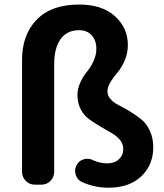

<svg xmlns="http://www.w3.org/2000/svg" viewBox="-20 -830 739 863"><path d="M466.8 13.7Q405.3 13.7 348.6 -11.7Q327.1 -21.5 320.3 -44.9Q317.4 -53.7 317.4 -61.5Q317.4 -76.2 325.2 -88.9Q335 -108.4 357.4 -114.3Q365.2 -116.2 373 -116.2Q386.7 -116.2 399.4 -109.4Q430.7 -95.7 461.9 -95.7Q495.1 -95.7 514.6 -114.3Q534.2 -132.8 534.2 -160.2Q534.2 -182.6 519 -201.2Q503.9 -219.7 481 -232.4Q458 -245.1 431.2 -261.2Q404.3 -277.3 381.3 -293.5Q358.4 -309.6 343.3 -337.9Q328.1 -366.2 328.1 -402.3Q328.1 -431.6 341.3 -460Q354.5 -488.3 370.6 -507.3Q386.7 -526.4 399.9 -554.2Q413.1 -582 413.1 -611.3Q413.1 -647.5 392.6 -670.9Q372.1 -694.3 335 -694.3Q281.2 -694.3 252.4 -654.3Q223.6 -614.3 223.6 -542V-57.6Q223.6 -34.2 207 -17.1Q190.4 0 166 0H136.7Q112.3 0 95.7 -17.1Q79.1 -34.2 79.1 -57.6V-560.5Q79.1 -673.8 145 -741.7Q210.9 -809.6 335.9 -809.6Q439.5 -809.6 497.1 -756.8Q554.7 -704.1 554.7 -627.9Q554.7 -590.8 540.5 -558.1Q526.4 -525.4 509.3 -505.9Q492.2 -486.3 477.5 -462.9Q462.9 -439.5 462.9 -418.9Q462.9 -399.4 478 -383.3Q493.2 -367.2 516.1 -356Q539.1 -344.7 565.9 -328.1Q592.8 -311.5 615.7 -293Q638.7 -274.4 653.8 -241.7Q668.9 -209 668.9 -168Q668.9 -88.9 615.2 -37.6Q561.5 13.7 466.8 13.7Z"/></svg>

Font: Gen Jyuu Gothic Bold
Style: Bold
Weight: 700
Designer: [Source Han Sans]
Ryoko NISHIZUKA  (kana & ideographs); Paul D. Hunt (Latin, Greek & Cyrillic); Wenlong ZHANG  (bopomofo
Version: Version 1.002.20150607